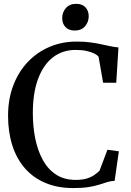

<svg xmlns="http://www.w3.org/2000/svg" viewBox="-20 -969 680 1000"><path d="M362 10.5Q278.5 10.5 215 -16.8Q151.5 -44 108.5 -94Q65.5 -144 43.8 -213Q22 -282 22 -365.5Q22 -452 48.8 -523Q75.5 -594 123.8 -645.2Q172 -696.5 237.2 -724.5Q302.5 -752.5 379.5 -752.5Q419 -752.5 450.8 -748.2Q482.5 -744 508.2 -738.2Q534 -732.5 556 -728Q578 -723.5 597 -722L585.5 -538H517L493.5 -673.5Q486.5 -682.5 470.5 -690.5Q454.5 -698.5 430.2 -703.8Q406 -709 373.5 -709Q306.5 -709 256.5 -671Q206.5 -633 178.8 -559.5Q151 -486 151 -379Q151 -310.5 163.5 -248Q176 -185.5 202.5 -136.8Q229 -88 271.5 -60Q314 -32 374 -32Q408 -32 431.8 -39.2Q455.5 -46.5 471.5 -57.8Q487.5 -69 498.5 -80L539.5 -189L599 -181L577 -27Q556.5 -26.5 537.8 -20.5Q519 -14.5 496.5 -7.2Q474 0 441.8 5.2Q409.5 10.5 362 10.5ZM368.5 -810Q338 -810 321 -828Q304 -846 304 -874.5Q304 -905 323.2 -927Q342.5 -949 376.5 -949H377.5Q408 -949 425 -931Q442 -913 442 -884.5Q442 -854 422.8 -832Q403.5 -810 369.5 -810Z"/></svg>

Font: Merriweather 72pt Medium
Style: Regular
Weight: 500
Version: Version 2.100